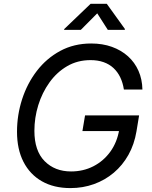

<svg xmlns="http://www.w3.org/2000/svg" viewBox="-20 -962 786 992"><path d="M343.8 9.8Q258.3 9.8 196.5 -25.4Q134.8 -60.5 101.3 -125.7Q67.9 -190.9 67.9 -281.2Q67.9 -367.7 94.2 -449.2Q120.6 -530.8 170.4 -595.7Q220.2 -660.6 291.3 -699Q362.3 -737.3 451.2 -737.3Q509.8 -737.3 558.1 -720Q606.4 -702.6 641.4 -671.1Q676.3 -639.6 695.6 -595.9Q714.8 -552.2 715.8 -499.5H620.1Q614.7 -534.7 601.3 -562.5Q587.9 -590.3 566.4 -610.4Q544.9 -630.4 515.1 -640.9Q485.4 -651.4 447.8 -651.4Q380.4 -651.4 326.9 -620.1Q273.4 -588.9 235.6 -536.1Q197.8 -483.4 177.7 -418.5Q157.7 -353.5 157.7 -286.1Q157.7 -183.1 210.4 -129.6Q263.2 -76.2 347.2 -76.2Q410.2 -76.2 462.6 -103Q515.1 -129.9 550.3 -178.7Q585.4 -227.5 596.2 -293L622.1 -284.7H405.8L419.4 -365.7H698.7L685.1 -283.2Q673.8 -215.8 643.6 -161.9Q613.3 -107.9 567.9 -69.6Q522.5 -31.2 465.3 -10.7Q408.2 9.8 343.8 9.8ZM397.5 -807.6H311L312 -812L448.2 -942.4H531.7L625.5 -812L624.5 -807.6H537.1L482.4 -893.1Z"/></svg>

Font: Adwaita Sans
Style: Italic
Weight: 400
Italic angle: -9.39999°
Designer: Rasmus Andersson
Foundry: rsms
Version: Version 4.001;git-9221beed3